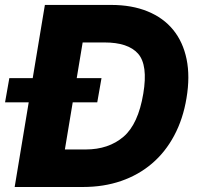

<svg xmlns="http://www.w3.org/2000/svg" viewBox="-49 -747 799 767"><path d="M-11.7 -435H81.7L130.3 -727.3H394.9Q478 -727.3 540.8 -701.5Q603.7 -675.8 642.9 -627.7Q682.2 -579.5 696.4 -510.5Q710.6 -441.4 696 -354.8Q682.2 -271.3 646.8 -205.3Q611.5 -139.2 558.2 -93.8Q505 -48.3 435.2 -24.1Q365.4 0 282.3 0H9.6L65.7 -338.1H-28.8ZM210.2 -149.9H293.3Q384.9 -149.9 444.6 -201Q503.2 -251.4 523.4 -372.9Q542.6 -487.2 502.5 -532.7Q462.7 -577.4 368.6 -577.4H281.2L257.5 -435H356.5L339.5 -338.1H241.5Z"/></svg>

Font: Inter P Extra Bold
Style: Italic
Weight: 800
Italic angle: 9.39999°
Designer: Rasmus Andersson
Foundry: rsms
Version: Version 3.018;git-588b23468